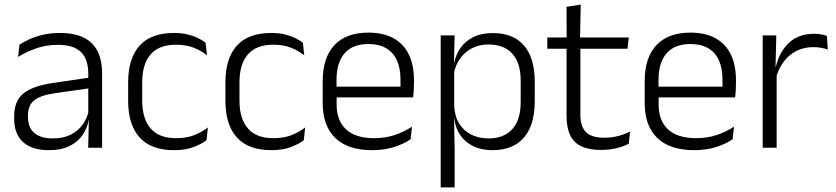

<svg xmlns="http://www.w3.org/2000/svg" viewBox="-20 -641 3627 833"><path d="M362.5 0 365.5 -121.5 363 -131V-288.5V-321Q363 -384 331.2 -415.2Q299.5 -446.5 231.5 -446.5Q178.5 -446.5 135 -430.5Q91.5 -414.5 58.5 -394L64.5 -447.5Q82.5 -459 108 -470.8Q133.5 -482.5 166.8 -490.2Q200 -498 240 -498Q289 -498 323.8 -486Q358.5 -474 380.5 -451Q402.5 -428 412.8 -395.5Q423 -363 423 -322.5V0ZM191.5 10.5Q119 10.5 80.2 -24.5Q41.5 -59.5 41.5 -125V-138Q41.5 -202.5 81.2 -235.2Q121 -268 210 -281L373 -305L376 -259L217.5 -236.5Q155.5 -227.5 128.5 -205.8Q101.5 -184 101.5 -141.5V-132.5Q101.5 -87.5 129 -64Q156.5 -40.5 209.5 -40.5Q255 -40.5 287.2 -57Q319.5 -73.5 339.2 -101.2Q359 -129 365.5 -163.5L377.5 -120.5H365Q359 -86 338.8 -56Q318.5 -26 282.2 -7.8Q246 10.5 191.5 10.5Z M735 10.5Q635 10.5 585.5 -45Q536 -100.5 536 -203V-285Q536 -387.5 585.5 -442.8Q635 -498 735 -498Q767.5 -498 793.2 -491.8Q819 -485.5 839 -475.8Q859 -466 872 -455.5L878 -401Q854.5 -420 821.8 -433.5Q789 -447 743 -447Q670 -447 633.5 -405Q597 -363 597 -284V-204.5Q597 -126 633.5 -83.8Q670 -41.5 743.5 -41.5Q790.5 -41.5 824 -55.2Q857.5 -69 882 -88L876 -32.5Q855 -16.5 820 -3Q785 10.5 735 10.5Z M1157 10.5Q1057 10.5 1007.5 -45Q958 -100.5 958 -203V-285Q958 -387.5 1007.5 -442.8Q1057 -498 1157 -498Q1189.5 -498 1215.2 -491.8Q1241 -485.5 1261 -475.8Q1281 -466 1294 -455.5L1300 -401Q1276.5 -420 1243.8 -433.5Q1211 -447 1165 -447Q1092 -447 1055.5 -405Q1019 -363 1019 -284V-204.5Q1019 -126 1055.5 -83.8Q1092 -41.5 1165.5 -41.5Q1212.5 -41.5 1246 -55.2Q1279.5 -69 1304 -88L1298 -32.5Q1277 -16.5 1242 -3Q1207 10.5 1157 10.5Z M1594.5 10.5Q1489 10.5 1434.5 -42.5Q1380 -95.5 1380 -193.5V-288.5Q1380 -390.5 1430.8 -445Q1481.5 -499.5 1578.5 -499.5Q1643.5 -499.5 1687.5 -475Q1731.5 -450.5 1753.8 -404.5Q1776 -358.5 1776 -294V-276.5Q1776 -262 1775 -247.5Q1774 -233 1772.5 -218.5H1716.5Q1717.5 -240.5 1717.5 -260.2Q1717.5 -280 1717.5 -296.5Q1717.5 -345.5 1701.8 -379.8Q1686 -414 1655.2 -432Q1624.5 -450 1578.5 -450Q1510 -450 1475 -409.8Q1440 -369.5 1440 -293.5V-246L1440.5 -238V-187.5Q1440.5 -154 1450.2 -127Q1460 -100 1480.2 -80.8Q1500.5 -61.5 1531.2 -51.5Q1562 -41.5 1603 -41.5Q1650.5 -41.5 1691.2 -54.8Q1732 -68 1767.5 -91.5L1761.5 -37Q1730.5 -15.5 1688 -2.5Q1645.5 10.5 1594.5 10.5ZM1411.5 -218.5V-265H1759V-218.5Z M2115.5 10.5Q2069 10.5 2033.8 -6.5Q1998.5 -23.5 1977.2 -54.2Q1956 -85 1951 -126.5H1931L1950.5 -183Q1952.5 -136 1972.5 -104.2Q1992.5 -72.5 2025.5 -56.5Q2058.5 -40.5 2099 -40.5Q2166.5 -40.5 2202.8 -80.8Q2239 -121 2239 -198V-291Q2239 -367.5 2203 -407.8Q2167 -448 2098.5 -448Q2059 -448 2027.8 -431.8Q1996.5 -415.5 1976.2 -387.2Q1956 -359 1949 -322L1932.5 -366.5H1950Q1957 -403 1977.5 -432.5Q1998 -462 2033.2 -479.8Q2068.5 -497.5 2118.5 -497.5Q2207 -497.5 2253.5 -443.5Q2300 -389.5 2300 -286.5V-202Q2300 -98.5 2253 -44Q2206 10.5 2115.5 10.5ZM1892 172V-487.5H1952.5L1949.5 -366L1950.5 -346V-139.5L1950 -125.5L1952.5 9V172Z M2588.5 9.5Q2535 9.5 2501.8 -6.5Q2468.5 -22.5 2453.2 -55.5Q2438 -88.5 2438 -137.5V-455.5H2498V-144.5Q2498 -93 2521.8 -68.2Q2545.5 -43.5 2602 -43.5Q2632 -43.5 2660.2 -50.5Q2688.5 -57.5 2713.5 -70.5L2708 -17.5Q2684.5 -5 2653 2.2Q2621.5 9.5 2588.5 9.5ZM2354.5 -429.5V-478.5H2708L2702.5 -429.5ZM2438.5 -471.5 2438 -611.5 2499.5 -621 2496.5 -471.5Z M2991.5 10.5Q2886 10.5 2831.5 -42.5Q2777 -95.5 2777 -193.5V-288.5Q2777 -390.5 2827.8 -445Q2878.5 -499.5 2975.5 -499.5Q3040.5 -499.5 3084.5 -475Q3128.5 -450.5 3150.8 -404.5Q3173 -358.5 3173 -294V-276.5Q3173 -262 3172 -247.5Q3171 -233 3169.5 -218.5H3113.5Q3114.5 -240.5 3114.5 -260.2Q3114.5 -280 3114.5 -296.5Q3114.5 -345.5 3098.8 -379.8Q3083 -414 3052.2 -432Q3021.5 -450 2975.5 -450Q2907 -450 2872 -409.8Q2837 -369.5 2837 -293.5V-246L2837.5 -238V-187.5Q2837.5 -154 2847.2 -127Q2857 -100 2877.2 -80.8Q2897.5 -61.5 2928.2 -51.5Q2959 -41.5 3000 -41.5Q3047.5 -41.5 3088.2 -54.8Q3129 -68 3164.5 -91.5L3158.5 -37Q3127.5 -15.5 3085 -2.5Q3042.5 10.5 2991.5 10.5ZM2808.5 -218.5V-265H3156V-218.5Z M3346 -301.5 3330.5 -348 3345.5 -350Q3361.5 -417 3403.5 -455.8Q3445.5 -494.5 3512 -494.5Q3529.5 -494.5 3543.5 -491.8Q3557.5 -489 3567.5 -485L3571.5 -426Q3559 -430.5 3543 -433.5Q3527 -436.5 3508 -436.5Q3451 -436.5 3408 -402.2Q3365 -368 3346 -301.5ZM3289 0V-487.5H3348L3344.5 -341L3349.5 -336V0Z"/></svg>

Font: Anek Gujarati Light
Style: Regular
Weight: 300
Designer: Mrunmayee Ghaisas (Gujarati), Yesha Goshar (Latin)
Foundry: Ek Type
Version: Version 1.003